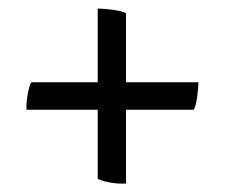

<svg xmlns="http://www.w3.org/2000/svg" viewBox="-20 -541 525 448"><path d="M274 -349H443Q443 -336 440 -314.5Q437 -293 432 -285H274V-113Q267 -112 253 -113Q239 -114 225.5 -117.5Q212 -121 208 -124V-285H42Q41 -293 42.5 -306.5Q44 -320 47 -332.5Q50 -345 53 -349H208V-521Q222 -521 244 -518Q266 -515 274 -510Z"/></svg>

Font: Alike
Style: Regular
Weight: 400
Designer: Sveta Sebyakina
Foundry: Cyreal (www.cyreal.org)
Version: Version 1.301; ttfautohint (v1.8.4.7-5d5b)